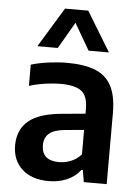

<svg xmlns="http://www.w3.org/2000/svg" viewBox="-56 -852 656 906"><g transform="rotate(5 271.5 -399.0)"><path d="M209.5 9.5Q128 9.5 82.2 -32.5Q36.5 -74.5 36.5 -145Q36.5 -220 87.8 -262.2Q139 -304.5 253 -313L354.5 -322.5V-344Q354.5 -406.5 324 -429.5Q293.5 -452.5 224.5 -452.5Q193 -452.5 153.8 -447Q114.5 -441.5 77 -430V-530.5Q115.5 -542 161.2 -548Q207 -554 247 -554Q327.5 -554 379.8 -533.8Q432 -513.5 457.5 -465.8Q483 -418 483 -336V0H374.5L365 -56.5H358.5Q333 -23 294 -6.8Q255 9.5 209.5 9.5ZM167 -157.5Q167 -84 250 -84Q277 -84 304.5 -94.5Q332 -105 354.5 -129.5V-245.5L265.5 -237.5Q213 -232.5 190 -212.5Q167 -192.5 167 -157.5ZM100.5 -620 215 -808H325L439.5 -620H343L270 -745.5L197 -620Z"/></g></svg>

Font: Encode Sans SmBold
Style: Regular
Weight: 600
Designer: Multiple Designers
Foundry: Impallari Type
Version: Version 3.002; ttfautohint (v1.8.3) -l 8 -r 50 -G 200 -x 14 